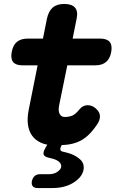

<svg xmlns="http://www.w3.org/2000/svg" viewBox="-20 -725 640 970"><path d="M170 225Q153 225 145.5 216Q138 207 141 190Q145 173 155.5 164Q166 155 183 155H228Q253 155 270 143Q287 131 289 119Q292 97 264 83Q250 77 231 73Q206 68 201 57Q196 46 209 23L219 6Q202 3 187 -4Q158 -17 141.5 -40.5Q125 -64 121 -97Q117 -130 125 -170L170 -395H93Q60 -395 46.5 -411.5Q33 -428 39 -461Q45 -496 65 -513Q85 -530 120 -530H197L217 -630Q225 -668 246 -686.5Q267 -705 305 -705Q343 -705 359 -686.5Q375 -668 367 -630L347 -530H486Q520 -530 534 -513.5Q548 -497 542 -463Q536 -429 516 -412Q496 -395 462 -395H320L279 -194Q276 -180 276.5 -169Q277 -158 281 -150Q285 -142 291.5 -138Q298 -134 308 -134Q326 -134 343 -140Q360 -146 381 -172Q398 -193 421 -193.5Q444 -194 463 -178Q485 -159 485 -138Q485 -117 471 -97Q447 -61 423 -39.5Q399 -18 372.5 -7.5Q346 3 318 6L292 8L288 15Q283 26 285.5 33Q288 40 301 42Q319 46 337 52Q367 63 387 82.5Q407 102 402 133Q395 170 351.5 197.5Q308 225 245 225Z"/></svg>

Font: Maple Mono NL ExtraBold
Style: Italic
Weight: 800
Italic angle: -10°
Monospace: yes
Designer: subframe7536
Version: Version 7.000